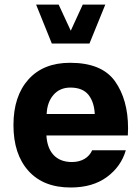

<svg xmlns="http://www.w3.org/2000/svg" viewBox="-20 -811 610 836"><path d="M536.6 -221.2C537.1 -231.4 537.6 -242.2 537.6 -252.4C537.6 -335.4 518.6 -403.8 480.5 -457.5C442.4 -510.7 377.4 -537.6 285.2 -537.6C208 -537.6 147.5 -513.7 104 -465.3C60.5 -417 38.6 -350.6 38.6 -266.1C38.6 -181.6 60.5 -115.2 104 -66.9C147.5 -18.6 208.5 5.4 287.6 5.4C351.6 5.4 404.3 -9.8 445.8 -40.5C486.8 -70.8 514.2 -109.4 527.8 -156.7H381.3C367.7 -126 337.4 -105.5 293 -105.5C222.7 -105.5 186 -150.4 182.1 -221.2ZM183.1 -314.5C184.6 -348.6 194.3 -376.5 212.9 -397.9C231 -418.9 255.9 -429.7 286.6 -429.7C322.3 -429.7 348.6 -418.9 365.7 -397.5C382.3 -376 391.1 -348.1 392.6 -314.5ZM205.6 -621.6H369.6L438.5 -791H340.3L288.1 -677.2L235.4 -791H137.2Z"/></svg>

Font: Estedad Bold
Style: Regular
Weight: 700
Designer: Amin Abedi
Version: Version 7.3